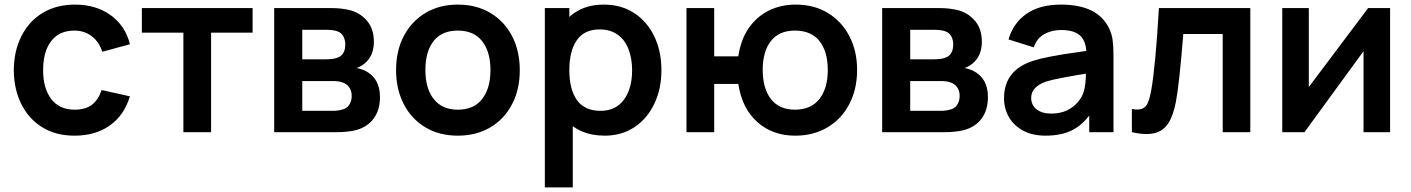

<svg xmlns="http://www.w3.org/2000/svg" viewBox="-20 -575 6136 835"><path d="M304.5 15Q221 15 162 -22.5Q103.5 -59.5 72 -123.8Q40.5 -188 40 -270Q40.5 -353 73 -417.5Q106 -483 165.8 -519Q225.5 -555 306 -555Q397.5 -555 461.5 -508.8Q525.5 -462.5 545 -382.5L425 -350Q411 -393 378.8 -417.5Q346.5 -442 304.5 -442Q258 -442 227 -420Q167.5 -376 167.5 -270Q167.5 -191 202.8 -144.5Q238 -98 304.5 -98Q351.5 -98 379.5 -119.2Q407.5 -140.5 422 -183.5L545 -156Q520 -73.5 457.5 -29.2Q395 15 304.5 15Z M898 0H777.5V-433H597V-540H1078.5V-433H898Z M1438 0H1172.5V-540H1418Q1468.5 -540 1507 -529.5Q1550 -516.5 1578 -482.2Q1606 -448 1606 -393Q1606 -332.5 1566 -299Q1549.5 -285.5 1530.5 -279Q1549.5 -276 1567.5 -267.5Q1632.5 -235.5 1632.5 -153Q1632.5 -98 1606.2 -61Q1580 -24 1529.5 -9.5Q1493.5 0 1438 0ZM1294.5 -222.5V-93H1429.5Q1452.5 -93 1475 -100.5Q1492 -106.5 1500.8 -122.5Q1509.5 -138.5 1509.5 -158Q1509.5 -181 1497.8 -196.5Q1486 -212 1468 -217Q1454.5 -222.5 1427 -222.5ZM1294.5 -445.5V-317H1394.5Q1431.5 -317 1449.5 -325Q1481.5 -337.5 1481.5 -381.5Q1481.5 -402.5 1472.5 -418.2Q1463.5 -434 1445 -439.5Q1430 -445.5 1392 -445.5Z M1971 15Q1890 15 1829.5 -21.5Q1769 -58 1735.8 -122.5Q1702.5 -187 1702.5 -270Q1702.5 -355 1736.5 -419Q1771 -484 1831.5 -519.5Q1892 -555 1971 -555Q2052.5 -555 2113 -518.5Q2174 -482 2207.2 -417.5Q2240.5 -353 2240.5 -270Q2240.5 -185.5 2207 -122Q2173 -56.5 2112 -20.8Q2051 15 1971 15ZM1971 -98Q2041 -98 2077 -144.5Q2113 -191 2113 -270Q2113 -350 2076.8 -396Q2040.5 -442 1971 -442Q1901.5 -442 1865.8 -396.5Q1830 -351 1830 -270Q1830 -190 1866.5 -144Q1903 -98 1971 -98Z M2610 15Q2496.5 15 2433.2 -62.5Q2370 -140 2370 -270Q2370 -351.5 2397 -416Q2424.5 -482 2477.5 -518.5Q2530.5 -555 2605.5 -555Q2682 -555 2738.5 -518Q2795 -480.5 2825.8 -416.2Q2856.5 -352 2856.5 -270Q2856.5 -188.5 2826 -124.5Q2795 -59 2739.2 -22Q2683.5 15 2610 15ZM2471 240H2349.5V-540H2456V-161H2471ZM2591.5 -93Q2657.5 -93 2693.2 -141.2Q2729 -189.5 2729 -270Q2729 -319 2714 -359.5Q2698.5 -401 2666.5 -424Q2634.5 -447 2587.5 -447Q2521 -447 2488.5 -400Q2456 -353 2456 -270Q2456 -185.5 2489.5 -139.2Q2523 -93 2591.5 -93Z M3438 15Q3339.5 15 3273 -44.8Q3206.5 -104.5 3191 -210H3086V0H2965.5V-540H3086V-330H3191Q3201.5 -402.5 3236 -452.5Q3270.5 -502.5 3323 -528.8Q3375.5 -555 3440.5 -555Q3521 -555 3580.5 -518.5Q3641 -481.5 3674.2 -417.2Q3707.5 -353 3707.5 -271Q3707.5 -187 3673.5 -122Q3639 -56.5 3578.2 -20.8Q3517.5 15 3438 15ZM3437 -98Q3507 -98 3543.5 -144.5Q3580 -191 3580 -270Q3580 -351 3543.8 -396.5Q3507.5 -442 3437 -442Q3368 -442 3332.5 -396.5Q3297 -351 3297 -271Q3297 -190 3333 -144Q3369 -98 3437 -98Z M4082 0H3816.5V-540H4062Q4112.5 -540 4151 -529.5Q4194 -516.5 4222 -482.2Q4250 -448 4250 -393Q4250 -332.5 4210 -299Q4193.5 -285.5 4174.5 -279Q4193.5 -276 4211.5 -267.5Q4276.5 -235.5 4276.5 -153Q4276.5 -98 4250.2 -61Q4224 -24 4173.5 -9.5Q4137.5 0 4082 0ZM3938.5 -222.5V-93H4073.5Q4096.5 -93 4119 -100.5Q4136 -106.5 4144.8 -122.5Q4153.5 -138.5 4153.5 -158Q4153.5 -181 4141.8 -196.5Q4130 -212 4112 -217Q4098.5 -222.5 4071 -222.5ZM3938.5 -445.5V-317H4038.5Q4075.5 -317 4093.5 -325Q4125.5 -337.5 4125.5 -381.5Q4125.5 -402.5 4116.5 -418.2Q4107.5 -434 4089 -439.5Q4074 -445.5 4036 -445.5Z M4527.5 15Q4469 15 4428.5 -7.5Q4388.5 -29.5 4367.5 -66Q4346.5 -102.5 4346.5 -148Q4346.5 -268 4469.5 -309.5Q4503.5 -320.5 4546 -328.5Q4573.5 -334 4603.8 -338.8Q4634 -343.5 4680.2 -350Q4726.5 -356.5 4748 -360L4705 -335.5Q4705.5 -392 4679.5 -418.2Q4653.5 -444.5 4594 -444.5Q4553.5 -444.5 4521 -426.2Q4488.5 -408 4476 -369L4366 -403.5Q4386.5 -474.5 4444 -514.8Q4501.5 -555 4594 -555Q4752 -555 4802 -454.5Q4815 -428.5 4818.8 -401.2Q4822.5 -374 4822.5 -331.5V0H4717V-117L4734.5 -98Q4698 -39 4649 -12Q4600 15 4527.5 15ZM4551.5 -81Q4591.5 -81 4621.5 -95.5Q4648.5 -109 4666.5 -129.8Q4684.5 -150.5 4691 -170.5Q4703 -200 4703 -271.5L4740 -260.5Q4575.5 -235 4530 -220.5Q4464.5 -197.5 4464.5 -149.5Q4464.5 -118.5 4487.8 -99.8Q4511 -81 4551.5 -81Z M4902.5 0V-101Q4932 -95.5 4948 -102.5Q4963 -109 4971.2 -126.5Q4979.5 -144 4986 -178.5Q5005.5 -287 5020 -540H5417.5V0H5297.5V-427H5126Q5109 -212 5094 -132.5Q5083 -74 5061.5 -40Q5040 -6 5002 3.8Q4964 13.5 4902.5 0Z M5930 -540H6025.5V0H5910V-352.5L5653 0H5556.5V-540H5672V-196.5Z"/></svg>

Font: Vortex Mix
Style: Bold
Weight: 700
Designer: Mikhail Sharanda
Foundry: Mikhail Sharanda
Version: Version 4.504;Glyphs 3.1.2 (3151)